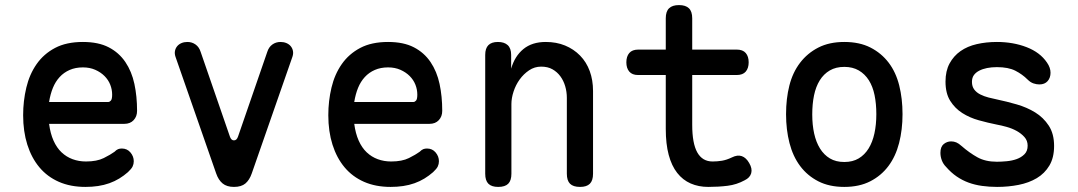

<svg xmlns="http://www.w3.org/2000/svg" viewBox="-20 -725 4240 755"><path d="M459 -141Q480 -141 493 -125.5Q506 -110 506 -91Q506 -80 501.5 -70.5Q497 -61 483 -48Q467 -34 449 -23Q431 -12 410 -4.5Q389 3 365.5 6.5Q342 10 316 10Q257 10 211.5 -10Q166 -30 135 -67Q104 -104 87.5 -156Q71 -208 71 -272Q71 -328 83.5 -380.5Q96 -433 124 -473Q152 -513 196.5 -536.5Q241 -560 306 -560Q367 -560 407.5 -539Q448 -518 473 -481Q498 -444 508.5 -395Q519 -346 519 -289Q519 -267 505.5 -252.5Q492 -238 469 -238H173Q178 -200 190.5 -172Q203 -144 222 -126Q241 -108 265.5 -99Q290 -90 318 -90Q361 -90 388 -103.5Q415 -117 430 -128Q438 -136 444.5 -138.5Q451 -141 459 -141ZM173 -324H406Q411 -324 416 -329.5Q421 -335 421 -353Q421 -373 413.5 -392Q406 -411 391 -426Q376 -441 354.5 -450.5Q333 -460 306 -460Q277 -460 254 -450Q231 -440 214.5 -422Q198 -404 188 -379.5Q178 -355 173 -324Z M830 -43 670 -502Q666 -514 668 -524.5Q670 -535 676.5 -543Q683 -551 693.5 -555.5Q704 -560 717 -560Q735 -560 749 -550Q763 -540 769 -521L884 -188Q889 -173 900 -173Q911 -173 916 -188L1031 -521Q1037 -540 1051 -550Q1065 -560 1083 -560Q1096 -560 1106.5 -555.5Q1117 -551 1123.5 -543Q1130 -535 1132 -524.5Q1134 -514 1130 -502L970 -43Q961 -17 945 -3.5Q929 10 900 10Q872 10 855.5 -3.5Q839 -17 830 -43Z M1659 -141Q1680 -141 1693 -125.5Q1706 -110 1706 -91Q1706 -80 1701.5 -70.5Q1697 -61 1683 -48Q1667 -34 1649 -23Q1631 -12 1610 -4.5Q1589 3 1565.5 6.5Q1542 10 1516 10Q1457 10 1411.5 -10Q1366 -30 1335 -67Q1304 -104 1287.5 -156Q1271 -208 1271 -272Q1271 -328 1283.5 -380.5Q1296 -433 1324 -473Q1352 -513 1396.5 -536.5Q1441 -560 1506 -560Q1567 -560 1607.5 -539Q1648 -518 1673 -481Q1698 -444 1708.5 -395Q1719 -346 1719 -289Q1719 -267 1705.5 -252.5Q1692 -238 1669 -238H1373Q1378 -200 1390.5 -172Q1403 -144 1422 -126Q1441 -108 1465.5 -99Q1490 -90 1518 -90Q1561 -90 1588 -103.5Q1615 -117 1630 -128Q1638 -136 1644.5 -138.5Q1651 -141 1659 -141ZM1373 -324H1606Q1611 -324 1616 -329.5Q1621 -335 1621 -353Q1621 -373 1613.5 -392Q1606 -411 1591 -426Q1576 -441 1554.5 -450.5Q1533 -460 1506 -460Q1477 -460 1454 -450Q1431 -440 1414.5 -422Q1398 -404 1388 -379.5Q1378 -355 1373 -324Z M1991 -316V-42Q1991 -15 1978.5 -2.5Q1966 10 1939 10Q1913 10 1900.5 -2.5Q1888 -15 1888 -42V-509Q1888 -535 1900.5 -547.5Q1913 -560 1938 -560Q1963 -560 1976.5 -547.5Q1990 -535 1990 -509V-455Q2004 -504 2038 -532Q2072 -560 2126 -560Q2168 -560 2202 -546Q2236 -532 2261 -506.5Q2286 -481 2299 -445.5Q2312 -410 2312 -367V-42Q2312 -15 2299.5 -2.5Q2287 10 2261 10Q2234 10 2221.5 -2.5Q2209 -15 2209 -42V-340Q2209 -364 2202.5 -386Q2196 -408 2183.5 -425Q2171 -442 2152.5 -452.5Q2134 -463 2108 -463Q2082 -463 2060.5 -448.5Q2039 -434 2023.5 -412.5Q2008 -391 1999.5 -365Q1991 -339 1991 -316Z M2877 -530Q2901 -530 2912.5 -516.5Q2924 -503 2924 -480Q2924 -457 2912.5 -443.5Q2901 -430 2877 -430H2702V-234Q2702 -161 2722 -125.5Q2742 -90 2782 -90Q2801 -90 2819 -93Q2837 -96 2858 -106Q2880 -117 2897 -111Q2914 -105 2926 -84Q2939 -62 2934 -44Q2929 -26 2908 -16Q2877 1 2841.5 5.5Q2806 10 2765 10Q2727 10 2696 -3.5Q2665 -17 2643 -45Q2621 -73 2609.5 -116Q2598 -159 2598 -218V-430H2489Q2466 -430 2454.5 -443.5Q2443 -457 2443 -480Q2443 -503 2454.5 -516.5Q2466 -530 2490 -530H2598V-653Q2598 -680 2611 -692.5Q2624 -705 2650 -705Q2676 -705 2689 -692.5Q2702 -680 2702 -653V-530Z M3300 10Q3241 10 3198 -12Q3155 -34 3126.5 -72Q3098 -110 3084.5 -162.5Q3071 -215 3071 -276Q3071 -337 3084 -388.5Q3097 -440 3126 -478Q3155 -516 3198 -538Q3241 -560 3300 -560Q3360 -560 3403 -538Q3446 -516 3474.5 -478.5Q3503 -441 3516 -389Q3529 -337 3529 -276Q3529 -215 3515.5 -162.5Q3502 -110 3473.5 -72Q3445 -34 3402 -12Q3359 10 3300 10ZM3300 -88Q3333 -88 3356.5 -102Q3380 -116 3395.5 -141Q3411 -166 3418.5 -200.5Q3426 -235 3426 -276Q3426 -317 3419 -351Q3412 -385 3396.5 -409.5Q3381 -434 3357 -448Q3333 -462 3300 -462Q3267 -462 3243 -448Q3219 -434 3203.5 -409Q3188 -384 3181 -350Q3174 -316 3174 -275Q3174 -234 3181.5 -200Q3189 -166 3204.5 -141Q3220 -116 3243.5 -102Q3267 -88 3300 -88Z M3901 10Q3870 10 3841.5 6Q3813 2 3788.5 -7Q3764 -16 3742 -31Q3720 -46 3700 -69Q3689 -80 3683.5 -94.5Q3678 -109 3678 -124Q3678 -148 3691 -158.5Q3704 -169 3720 -169Q3731 -169 3740.5 -165Q3750 -161 3761 -151Q3792 -124 3823.5 -106.5Q3855 -89 3900 -89Q3917 -89 3938.5 -91Q3960 -93 3978 -99.5Q3996 -106 4008.5 -118.5Q4021 -131 4021 -152Q4021 -172 4008.5 -186Q3996 -200 3978 -210Q3960 -220 3938.5 -226Q3917 -232 3900 -235Q3865 -242 3829 -252Q3793 -262 3764 -280.5Q3735 -299 3716.5 -328.5Q3698 -358 3698 -404Q3698 -446 3714 -475.5Q3730 -505 3757 -524Q3784 -543 3821 -551.5Q3858 -560 3900 -560Q3964 -560 4017 -539.5Q4070 -519 4097 -479Q4104 -469 4107.5 -459Q4111 -449 4111 -439Q4111 -419 4099.5 -406Q4088 -393 4067 -393Q4056 -393 4044 -397Q4032 -401 4021 -412Q4000 -433 3972.5 -447Q3945 -461 3900 -461Q3879 -461 3861.5 -457.5Q3844 -454 3830.5 -447Q3817 -440 3809.5 -429.5Q3802 -419 3802 -403Q3802 -385 3811 -373Q3820 -361 3835 -353.5Q3850 -346 3867.5 -341.5Q3885 -337 3900 -334Q3938 -326 3978 -314.5Q4018 -303 4050.5 -283Q4083 -263 4104 -231Q4125 -199 4125 -151Q4125 -105 4106.5 -74Q4088 -43 4057 -24.5Q4026 -6 3985.5 2Q3945 10 3901 10Z"/></svg>

Font: Maple Mono NL Medium
Style: Regular
Weight: 500
Monospace: yes
Designer: subframe7536
Version: Version 7.000